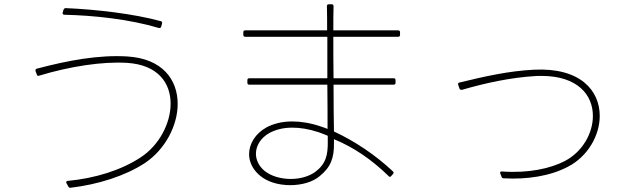

<svg xmlns="http://www.w3.org/2000/svg" viewBox="-20 -828 2980 898"><path d="M277 -782 273 -769C272 -763 275 -759 281 -759C419 -756 587 -738 723 -697C729 -696 733 -698 734 -704L738 -718C739 -724 737 -728 732 -729C608 -763 432 -784 287 -790C282 -790 279 -787 277 -782ZM146 -496 152 -480C153 -474 157 -472 163 -474C307 -518 461 -541 574 -534C719 -525 778 -440 778 -343C778 -251 724 -148 638 -92C547 -32 425 6 297 18C290 19 288 23 291 29L300 45C302 49 306 51 311 50C438 35 565 -5 657 -65C753 -129 811 -241 811 -342C811 -454 741 -554 575 -564C443 -572 300 -546 153 -507C147 -506 145 -502 146 -496Z M1146 -432H1511C1512 -353 1512 -281 1512 -225C1502 -229 1492 -233 1482 -236C1432 -253 1387 -260 1347 -260C1298 -260 1258 -249 1226 -232C1174 -203 1145 -155 1145 -107C1145 -72 1161 -37 1193 -9C1229 23 1283 38 1337 38C1390 38 1442 24 1475 -4C1528 -47 1543 -90 1542 -161V-177C1632 -140 1716 -84 1797 -5C1799 -2 1801 -1 1804 -1C1806 -1 1808 -2 1810 -5L1818 -14C1822 -18 1822 -23 1817 -27C1735 -104 1639 -168 1542 -213C1541 -265 1540 -346 1540 -432H1821C1827 -432 1830 -435 1830 -441V-453C1830 -459 1827 -462 1821 -462H1540C1539 -528 1539 -595 1539 -656H1842C1848 -656 1851 -659 1851 -665V-677C1851 -683 1848 -686 1842 -686H1539C1539 -728 1539 -767 1540 -799C1540 -805 1537 -808 1531 -808H1518C1512 -808 1509 -805 1509 -799C1510 -767 1510 -728 1510 -686H1127C1121 -686 1118 -683 1118 -677V-665C1118 -659 1121 -656 1127 -656H1511C1511 -595 1511 -527 1511 -462H1146C1140 -462 1137 -459 1137 -453V-441C1137 -435 1140 -432 1146 -432ZM1513 -193C1513 -183 1513 -174 1513 -166C1514 -103 1504 -60 1453 -23C1423 -2 1382 9 1340 9C1294 9 1247 -4 1216 -30C1190 -52 1177 -81 1177 -109C1177 -146 1199 -183 1240 -206C1268 -221 1303 -231 1347 -231C1383 -231 1423 -225 1469 -210C1484 -205 1498 -199 1513 -193Z M2320 -16 2326 -1C2327 4 2331 6 2336 6C2445 12 2552 -4 2636 -48C2729 -96 2785 -194 2785 -286C2785 -404 2695 -513 2477 -502C2358 -496 2244 -470 2129 -442C2123 -441 2121 -436 2123 -431L2129 -414C2131 -409 2135 -407 2141 -408C2251 -440 2368 -465 2480 -472C2491 -473 2502 -473 2512 -473C2683 -473 2753 -383 2753 -286C2753 -204 2704 -118 2622 -75C2555 -40 2452 -17 2328 -26C2327 -26 2327 -26 2326 -26C2322 -26 2319 -24 2319 -20C2319 -19 2320 -17 2320 -16Z"/></svg>

Font: LINE Seed JP_OTF Thin
Style: Regular
Weight: 250
Designer: LY Corporation & Fontrix & Fontworks
Version: Version 1.007